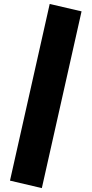

<svg xmlns="http://www.w3.org/2000/svg" viewBox="-20 -841 466 977"><path d="M232.9 -820.8 395 -783.2 192.9 116.2 30.8 78.1Z"/></svg>

Font: Fira Sans Compressed Heavy
Style: Regular
Weight: 900
Width: 1
Designer: Carrois Corporate & Edenspiekermann AG
Foundry: Carrois Corporate GbR & Edenspiekermann AG
Version: Version 4.203;PS 004.203;hotconv 1.0.88;makeotf.lib2.5.64775